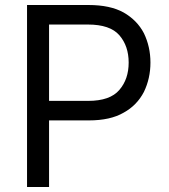

<svg xmlns="http://www.w3.org/2000/svg" viewBox="-20 -747 675 767"><path d="M474 -697Q528 -666 555 -614Q581 -560 581 -497Q581 -434 555 -380Q527 -326 474 -297Q421 -266 335 -266H176V0H88V-727H334Q420 -727 474 -697ZM457 -388Q494 -431 494 -497Q494 -563 457 -606Q420 -649 331 -649H176V-344H332Q420 -344 457 -388Z"/></svg>

Font: Sinter
Style: Regular
Weight: 400
Foundry: Adobe & rsms
Version: Version 1.000